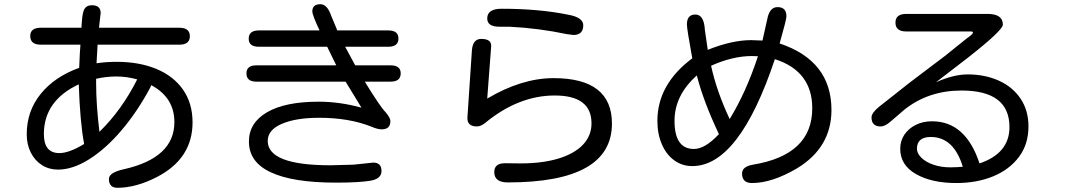

<svg xmlns="http://www.w3.org/2000/svg" viewBox="-20 -808 5040 908"><path d="M360.4 -596.7H172.9Q123 -596.7 123 -637.7Q123 -676.8 172.9 -676.8H365.2Q368.2 -734.4 374 -752Q381.8 -783.2 415 -783.2Q456.1 -783.2 456.1 -746.1L455.1 -738.3L448.2 -676.8H828.1Q877.9 -676.8 877.9 -636.7Q877.9 -596.7 828.1 -596.7H441.4V-593.8L436.5 -508.8Q480.5 -515.6 532.2 -515.6Q638.7 -515.6 719.7 -481.9Q800.8 -448.2 845.7 -383.8Q890.6 -319.3 890.6 -229.5Q890.6 -57.6 721.7 29.3Q623 80.1 535.2 80.1Q495.1 80.1 495.1 38.1Q495.1 7.8 566.4 -7.8Q804.7 -61.5 804.7 -230.5Q804.7 -346.7 695.3 -405.3L690.4 -393.6Q629.9 -280.3 555.2 -192.4Q480.5 -104.5 402.3 -55.2Q324.2 -5.9 253.9 -5.9Q211.9 -5.9 178.2 -27.3Q144.5 -48.8 125.5 -86.9Q106.4 -125 106.4 -172.9Q106.4 -282.2 172.4 -363.8Q238.3 -445.3 354.5 -487.3L357.4 -552.7ZM450.2 -184.6Q555.7 -287.1 628.9 -432.6Q579.1 -446.3 530.3 -446.3Q482.4 -446.3 434.6 -435.5V-414.1Q434.6 -313.5 450.2 -184.6ZM187.5 -173.8Q187.5 -84 260.7 -84Q306.6 -84 377.9 -127Q358.4 -231.4 352.5 -409.2Q187.5 -332 187.5 -173.8Z M1145.5 -460.9Q1145.5 -499 1192.4 -499H1570.3L1527.3 -586.9H1204.1Q1156.2 -586.9 1156.2 -625Q1156.2 -664.1 1204.1 -664.1H1491.2Q1457 -737.3 1457 -753.9Q1457 -788.1 1495.1 -788.1Q1527.3 -788.1 1545.9 -734.4L1575.2 -664.1H1816.4Q1864.3 -664.1 1864.3 -626Q1864.3 -586.9 1816.4 -586.9H1612.3L1658.2 -502L1660.2 -499H1827.1Q1875 -499 1875 -460.9Q1875 -421.9 1827.1 -421.9H1705.1Q1778.3 -302.7 1802.7 -278.3Q1826.2 -251 1826.2 -235.4Q1826.2 -196.3 1785.2 -196.3Q1765.6 -196.3 1736.3 -209Q1630.9 -251 1489.3 -251Q1378.9 -251 1312.5 -222.2Q1246.1 -193.4 1246.1 -141.6Q1246.1 -26.4 1543 -26.4L1652.3 -29.3L1745.1 -39.1Q1784.2 -39.1 1784.2 1Q1784.2 38.1 1730.5 46.9Q1675.8 55.7 1569.3 55.7Q1364.3 55.7 1260.7 6.8Q1157.2 -41 1157.2 -138.7Q1157.2 -227.5 1243.2 -277.3Q1329.1 -327.1 1486.3 -327.1Q1586.9 -327.1 1689.5 -298.8L1614.3 -421.9H1192.4Q1145.5 -421.9 1145.5 -460.9Z M2284.2 -720.7Q2284.2 -766.6 2352.5 -766.6Q2529.3 -766.6 2668 -738.3Q2738.3 -725.6 2738.3 -688.5Q2738.3 -642.6 2691.4 -642.6L2661.1 -646.5Q2527.3 -674.8 2389.6 -681.6H2341.8Q2284.2 -681.6 2284.2 -720.7ZM2597.7 -438.5Q2874 -438.5 2874 -223.6Q2874 54.7 2381.8 54.7Q2317.4 54.7 2317.4 5.9Q2317.4 -36.1 2368.2 -36.1L2441.4 -35.2Q2544.9 -35.2 2620.6 -58.1Q2696.3 -81.1 2736.8 -123.5Q2777.3 -166 2777.3 -224.6Q2777.3 -356.4 2603.5 -356.4Q2432.6 -356.4 2275.4 -227.5Q2253.9 -210 2235.4 -210Q2189.5 -210 2190.4 -251L2211.9 -572.3Q2216.8 -624 2255.9 -624Q2305.7 -624 2302.7 -587.9L2284.2 -341.8Q2447.3 -438.5 2597.7 -438.5Z M3253.9 -22.5Q3206.1 -22.5 3168.5 -49.8Q3130.9 -77.1 3109.9 -126Q3088.9 -174.8 3088.9 -236.3Q3088.9 -409.2 3253.9 -532.2Q3228.5 -670.9 3228.5 -692.4Q3228.5 -739.3 3268.6 -739.3Q3309.6 -739.3 3313.5 -666L3327.1 -572.3Q3441.4 -618.2 3532.2 -618.2L3585.9 -616.2L3608.4 -716.8Q3619.1 -774.4 3657.2 -774.4Q3699.2 -774.4 3699.2 -730.5Q3699.2 -715.8 3667 -602.5Q3912.1 -520.5 3912.1 -288.1Q3912.1 -110.4 3749 -11.7Q3630.9 57.6 3536.1 57.6Q3489.3 57.6 3489.3 12.7Q3489.3 -20.5 3541 -29.3Q3821.3 -75.2 3821.3 -295.9Q3821.3 -471.7 3644.5 -528.3Q3475.6 -22.5 3253.9 -22.5ZM3342.8 -497.1Q3369.1 -376 3430.7 -245.1Q3507.8 -370.1 3564.5 -542L3536.1 -543Q3445.3 -543 3342.8 -497.1ZM3169.9 -236.3Q3169.9 -103.5 3261.7 -103.5Q3314.5 -103.5 3379.9 -173.8Q3306.6 -328.1 3275.4 -451.2Q3169.9 -357.4 3169.9 -236.3Z M4753.9 -207Q4753.9 -379.9 4527.3 -379.9Q4371.1 -379.9 4257.8 -290L4188.5 -230.5Q4164.1 -210 4144.5 -210Q4101.6 -210 4101.6 -252.9Q4101.6 -273.4 4135.7 -301.8L4280.3 -416L4448.2 -543L4552.7 -627Q4581.1 -646.5 4581.1 -653.3Q4581.1 -659.2 4573.2 -659.2H4265.6Q4214.8 -659.2 4214.8 -701.2Q4214.8 -742.2 4265.6 -742.2H4650.4Q4722.7 -742.2 4722.7 -691.4Q4722.7 -665 4558.6 -536.1L4406.2 -418.9Q4489.3 -456.1 4556.6 -456.1Q4637.7 -456.1 4703.1 -426.8Q4768.6 -397.5 4806.2 -341.8Q4843.8 -286.1 4843.8 -210Q4843.8 -126 4798.8 -65.9Q4753.9 -5.9 4676.8 25.9Q4599.6 57.6 4502.9 57.6Q4385.7 57.6 4311.5 15.1Q4237.3 -27.3 4237.3 -104.5Q4237.3 -141.6 4256.8 -170.9Q4276.4 -200.2 4310.5 -217.3Q4344.7 -234.4 4387.7 -234.4Q4546.9 -234.4 4612.3 -35.2Q4753.9 -83 4753.9 -207ZM4381.8 -160.2Q4316.4 -160.2 4316.4 -104.5Q4316.4 -83 4336.9 -62.5Q4357.4 -42 4393.6 -29.3Q4429.7 -16.6 4474.6 -16.6L4508.8 -17.6L4533.2 -19.5Q4490.2 -160.2 4381.8 -160.2Z"/></svg>

Font: FakePearl
Style: Regular
Weight: 400
Version: Version 1.2